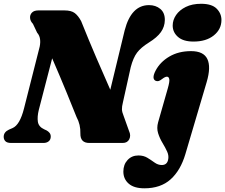

<svg xmlns="http://www.w3.org/2000/svg" viewBox="-26 -755 1190 1014"><path d="M179 -175Q170 -138.5 174 -112Q178 -85.5 207.5 -72L219.5 -66.5Q229 -61.5 235.5 -53.5Q242 -45.5 242 -34Q242 -17.5 231.2 -8.8Q220.5 0 203.5 0H33Q11.5 0 2.5 -9.2Q-6.5 -18.5 -6.5 -32.5Q-6.5 -57.5 21.5 -70.5L40 -78.5Q79 -95 101 -183L180.5 -496.5Q188 -521.5 186 -544.2Q184 -567 170 -582.5L148 -629Q134 -643.5 132.8 -660Q131.5 -676.5 142.5 -688.2Q153.5 -700 177 -700H314.5Q350.5 -700 369 -685.8Q387.5 -671.5 402.5 -643.5Q444.5 -539 482 -451.8Q519.5 -364.5 556.5 -281L632.5 -595Q667 -728 761 -728Q796.5 -728 820.8 -707.8Q845 -687.5 844.5 -649Q844 -614 823.8 -585.5Q803.5 -557 760.5 -530.5Q718 -504 697.8 -477Q677.5 -450 664.5 -400.5L623 -213.5Q617.5 -192 618 -177.5Q618.5 -163 626.5 -144L655.5 -63Q666.5 -39.5 656.8 -19.8Q647 0 622 0H445.5Q397.5 0 398.5 -50Q400 -97 378 -137.5Q360.5 -182 326.2 -265.5Q292 -349 249.5 -447ZM996 -535.5Q942 -535.5 914 -560Q886 -584.5 886 -620Q886 -649.5 904 -675.8Q922 -702 955.5 -718.5Q989 -735 1036 -735Q1092.5 -735 1118 -709.5Q1143.5 -684 1143.5 -649.5Q1143.5 -600.5 1103.2 -568Q1063 -535.5 996 -535.5ZM1065.5 -321.5 953 59Q927.5 145 875 192.2Q822.5 239.5 736.5 239.5Q682 239.5 653.8 215Q625.5 190.5 625.5 151Q625.5 114 647.8 90Q670 66 705 66Q732.5 66 752.8 78.5Q773 91 790.8 103.8Q808.5 116.5 828.5 116.5Q855 116.5 861.5 90.5Q867 68.5 857 46.2Q847 24 832.2 -0.2Q817.5 -24.5 809 -51.5Q800.5 -78.5 809 -109L860.5 -289.5Q870.5 -324.5 868 -337.2Q865.5 -350 855.5 -350Q846 -350 830.5 -338Q818.5 -328.5 810.8 -326.8Q803 -325 795.5 -328.5Q774 -339.5 795.5 -381.5Q819.5 -427.5 868.2 -456.2Q917 -485 983 -485Q1049.5 -485 1069.2 -443Q1089 -401 1065.5 -321.5Z"/></svg>

Font: Fraunces 9pt S000 Black
Style: Italic
Weight: 900
Italic angle: -16°
Version: Version 1.000; ttfautohint (v1.8.3)